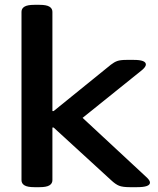

<svg xmlns="http://www.w3.org/2000/svg" viewBox="-20 -773 655 795"><path d="M122 2Q94 2 81.5 -5.5Q69 -13 69 -27V-724Q69 -738 81.5 -745.5Q94 -753 122 -753H144Q172 -753 184.5 -745.5Q197 -738 197 -724V-313H202L439 -505Q453 -516 466 -520.5Q479 -525 504 -525H534Q584 -525 584 -506Q584 -496 567 -482L322 -285L589 -37Q601 -25 601 -17Q601 2 548 2H517Q488 2 473 -4Q458 -10 440 -27L202 -245H197V-27Q197 -13 184.5 -5.5Q172 2 144 2Z"/></svg>

Font: Asap Expanded SemiBold
Style: Regular
Weight: 600
Width: 7
Designer: Pablo Cosgaya
Foundry: Omnibus-Type
Version: Version 3.001; ttfautohint (v1.8.4.7-5d5b)